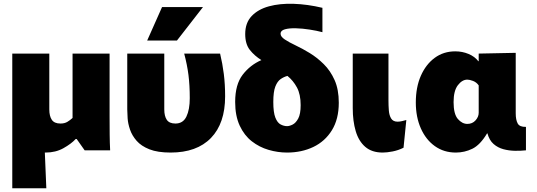

<svg xmlns="http://www.w3.org/2000/svg" viewBox="-20 -808 2887 1032"><path d="M46 204V-520H245V-220Q245 -184 258.5 -164Q272 -144 305 -144Q327 -144 342 -153Q357 -162 370 -174V-520H569V-183Q569 -131 569.5 -85Q570 -39 572 0H435L392 -61H387Q363 -35 321 -11.5Q279 12 225 12Q223 12 221 12L229 204Z M897 12Q827 12 783 -5.5Q739 -23 714.5 -51Q690 -79 679 -111Q668 -143 666 -172Q664 -201 664 -220V-520H863V-220Q863 -184 876.5 -164Q890 -144 923 -144Q964 -144 982 -181.5Q1000 -219 1000 -280Q1000 -350 993 -405Q986 -460 970 -520H1163Q1176 -466 1183 -410.5Q1190 -355 1190 -290Q1190 -145 1114 -66.5Q1038 12 897 12ZM771 -590 851 -770H1071L931 -590Z M1801 -256Q1801 -168 1764 -108Q1727 -48 1664 -18Q1601 12 1523 12Q1473 12 1423.5 -2.5Q1374 -17 1333.5 -48.5Q1293 -80 1268.5 -132.5Q1244 -185 1244 -260Q1244 -354 1284.5 -406.5Q1325 -459 1385 -485Q1348 -508 1323 -539.5Q1298 -571 1298 -625Q1298 -685 1332.5 -721.5Q1367 -758 1425.5 -774Q1484 -790 1558.5 -787.5Q1633 -785 1713 -766V-635Q1683 -643 1644.5 -649Q1606 -655 1570.5 -656Q1535 -657 1511.5 -650.5Q1488 -644 1488 -627Q1488 -611 1510.5 -596Q1533 -581 1569 -564Q1605 -547 1644.5 -523Q1684 -499 1720 -463.5Q1756 -428 1778.5 -377.5Q1801 -327 1801 -256ZM1449 -260Q1449 -204 1460 -176Q1471 -148 1488.5 -139Q1506 -130 1523 -130Q1536 -130 1553 -138.5Q1570 -147 1583 -171Q1596 -195 1596 -243Q1596 -301 1576 -338Q1556 -375 1525 -400Q1506 -395 1488.5 -383Q1471 -371 1460 -343Q1449 -315 1449 -260Z M2149 -14Q2121 0 2090.5 6Q2060 12 2037 12Q1979 12 1943.5 -18.5Q1908 -49 1892 -103Q1876 -157 1876 -227V-520H2068V-267Q2068 -241 2070 -214.5Q2072 -188 2082.5 -171Q2093 -154 2117 -154Q2128 -154 2141 -157Q2154 -160 2164 -163Z M2430 12Q2366 12 2317.5 -22.5Q2269 -57 2242 -118Q2215 -179 2215 -257Q2215 -339 2242 -400.5Q2269 -462 2316.5 -497Q2364 -532 2427 -532Q2465 -532 2498.5 -518Q2532 -504 2551 -479H2553V-520L2752 -524V-199Q2752 -164 2762.5 -144.5Q2773 -125 2807 -126V0Q2780 3 2748 2.5Q2716 2 2686 -6Q2656 -14 2633 -34Q2610 -54 2600 -91H2598Q2561 -29 2519 -8.5Q2477 12 2430 12ZM2492 -142Q2519 -142 2536 -161Q2553 -180 2553 -202V-349Q2541 -366 2522.5 -373Q2504 -380 2492 -380Q2464 -380 2441 -350Q2418 -320 2418 -259Q2418 -195 2441 -168.5Q2464 -142 2492 -142Z"/></svg>

Font: Murecho Black
Style: Regular
Weight: 900
Designer: Neil Summerour
Foundry: Positype
Version: Version 1.010; ttfautohint (v1.8.3)